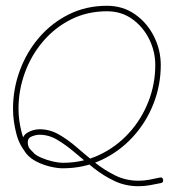

<svg xmlns="http://www.w3.org/2000/svg" viewBox="-20 -572 584 664"><path d="M97 -29Q91 -22 84 -29Q50 -60 37.5 -106Q25 -152 25 -196Q25 -264 48.5 -328Q72 -392 115.5 -442.5Q159 -493 218.5 -522.5Q278 -552 350 -552Q405 -552 447 -522.5Q489 -493 512.5 -446Q536 -399 536 -347Q536 -277 510.5 -212.5Q485 -148 439 -98Q393 -48 331.5 -19Q270 10 197 10Q179 10 155 4.5Q131 -1 108.5 -12Q86 -23 71.5 -40Q57 -57 57 -80Q57 -104 77 -114.5Q97 -125 117 -125Q152 -125 183.5 -107Q215 -89 245.5 -62.5Q276 -36 309 -9.5Q342 17 379 35Q416 53 459 53Q478 53 496.5 49.5Q515 46 533 42Q533 42 533 42Q533 42 533 42Q542 40 544 49Q546 59 537 61Q518 65 498.5 68.5Q479 72 459 72Q414 72 376 54Q338 36 304.5 9.5Q271 -17 240 -43.5Q209 -70 179 -88Q149 -106 117 -106Q105 -106 90.5 -100.5Q76 -95 76 -80Q76 -62 89.5 -48.5Q103 -35 123 -26.5Q143 -18 163 -13.5Q183 -9 197 -9Q266 -9 324 -36.5Q382 -64 425.5 -111.5Q469 -159 493 -220Q517 -281 517 -347Q517 -394 496 -436.5Q475 -479 437.5 -506Q400 -533 350 -533Q282 -533 226 -505Q170 -477 129 -429Q88 -381 66 -320.5Q44 -260 44 -196Q44 -156 55 -113.5Q66 -71 97 -43Q104 -36 97 -29Z"/></svg>

Font: FRB American Cursive Guidelines Arrows Extralight
Style: Italic
Weight: 200
Italic angle: -25°
Version: Version 2.0;Modular Font Editor K font №1